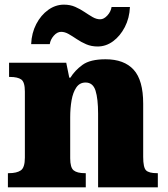

<svg xmlns="http://www.w3.org/2000/svg" viewBox="-20 -806 723 826"><path d="M14 0V-61H18Q52 -61 69.5 -73Q87 -85 87 -128V-412Q87 -453 71.5 -464Q56 -475 23 -475H19V-536H265L278 -472H283Q302 -503 335 -527Q368 -551 434 -551Q514 -551 555 -506Q596 -461 596 -360V-131Q596 -85 608.5 -73Q621 -61 655 -61H659V0H402V-317Q402 -381 391 -416Q380 -451 348 -451Q323 -451 308.5 -430Q294 -409 288 -375Q282 -341 282 -301V-125Q282 -85 297 -73Q312 -61 345 -61H349V0ZM400 -606Q373 -606 351 -615.5Q329 -625 310.5 -637.5Q292 -650 275.5 -659.5Q259 -669 243 -669Q226 -669 211.5 -652.5Q197 -636 194 -616H114Q116 -664 136 -702.5Q156 -741 187.5 -763.5Q219 -786 255 -786Q282 -786 303.5 -776.5Q325 -767 343.5 -754.5Q362 -742 378.5 -732.5Q395 -723 411 -723Q427 -723 442 -739.5Q457 -756 460 -776H539Q537 -728 517 -689.5Q497 -651 466.5 -628.5Q436 -606 400 -606Z"/></svg>

Font: Noto Serif Sinhala Black
Style: Regular
Weight: 900
Designer: Jelle Bosma - Monotype Design Team
Foundry: Monotype Imaging Inc.
Version: Version 2.007; ttfautohint (v1.8.4.7-5d5b)